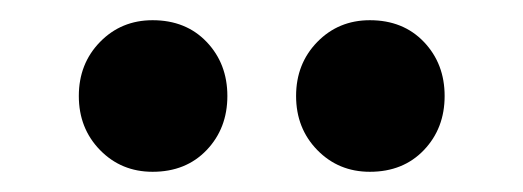

<svg xmlns="http://www.w3.org/2000/svg" viewBox="-20 -723 518 190"><path d="M131 -553Q100 -553 79 -574.5Q58 -596 58 -628Q58 -660 79 -681.5Q100 -703 131 -703Q164 -703 184.5 -681.5Q205 -660 205 -628Q205 -596 184.5 -574.5Q164 -553 131 -553ZM346 -553Q315 -553 294 -574.5Q273 -596 273 -628Q273 -660 294 -681.5Q315 -703 346 -703Q379 -703 399.5 -681.5Q420 -660 420 -628Q420 -596 399.5 -574.5Q379 -553 346 -553Z"/></svg>

Font: Outfit Thin SemiBold
Style: Regular
Weight: 600
Version: Version 1.100;gftools[0.9.27]